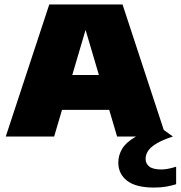

<svg xmlns="http://www.w3.org/2000/svg" viewBox="-20 -615 814 865"><path d="M6 0 202 -595H532L727.5 0H507.5L356 -512.5H375L224 0ZM201 -120 250.5 -277H482L531 -120ZM674 230Q592 230 552.5 199.2Q513 168.5 513 117.5Q513 84.5 530.5 55.2Q548 26 589.5 2Q631 -22 703 -40L759 0Q711.5 15.5 684.8 31.8Q658 48 647 65Q636 82 636 100.5Q636 122.5 652.8 135.5Q669.5 148.5 707.5 148.5Q720 148.5 736.5 145.5Q753 142.5 773.5 136V215Q752.5 221.5 728.5 225.8Q704.5 230 674 230Z"/></svg>

Font: Encode Sans SC SemiExpanded Black
Style: Regular
Weight: 900
Width: 6
Designer: Multiple Designers
Foundry: Impallari Type
Version: Version 3.002